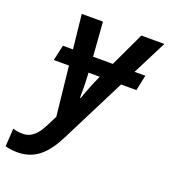

<svg xmlns="http://www.w3.org/2000/svg" viewBox="-222 -644 870 987"><g transform="rotate(20 213.5 -151.0)"><path d="M-13 240C80 240 139 186 190 85L369 -270H453L471 -355H412L507 -542H381L293 -355H185L171 -542H55L75 -355H20L1 -270H84L113 0L86 53C59 108 29 141 -21 141C-41 141 -58 138 -74 133L-80 231C-63 236 -44 240 -13 240ZM194 -134C195 -171 194 -225 191 -270H252L251 -266C231 -224 210 -169 198 -134Z"/></g></svg>

Font: Noto Sans SemiCondensed SemiBold
Style: Italic
Weight: 600
Width: 4
Italic angle: -12°
Designer: Monotype Design Team
Foundry: Monotype Imaging Inc.
Version: Version 2.013